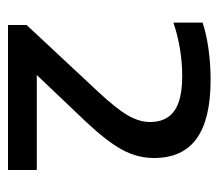

<svg xmlns="http://www.w3.org/2000/svg" viewBox="-53 -425 546 480"><g transform="rotate(90 220.0 -185.0)"><path d="M405 -4V68H42.5V21.5L210 -158Q251.5 -202.5 268.2 -231.2Q285 -260 285 -287Q285 -328 257.2 -347.8Q229.5 -367.5 170 -367.5Q134.5 -367.5 100 -361.5Q65.5 -355.5 36.5 -345.5V-418.5Q65 -428 102.2 -433.2Q139.5 -438.5 180 -438.5Q278 -438.5 326.5 -403.5Q375 -368.5 375 -297Q375 -255.5 354.2 -217.2Q333.5 -179 284 -126.5L167.5 -4Z"/></g></svg>

Font: Encode Sans Expanded Medium
Style: Regular
Weight: 500
Width: 7
Designer: Multiple Designers
Foundry: Impallari Type
Version: Version 2.000